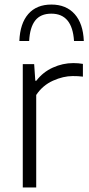

<svg xmlns="http://www.w3.org/2000/svg" viewBox="-20 -823 390 843"><path d="M80 0V-541.5H130L135 -468.5H139.5Q168.5 -506.5 212 -526.2Q255.5 -546 301.5 -546Q324.5 -546 344 -542.5V-486.5Q333 -488 322.2 -488.5Q311.5 -489 299 -489Q258 -489 212.8 -468.8Q167.5 -448.5 139 -406V0ZM65 -643Q68 -720 104.2 -761.5Q140.5 -803 205.5 -803Q270.5 -803 307.8 -761.2Q345 -719.5 348 -643H305Q297.5 -763 205.5 -763Q158 -763 134.5 -732.8Q111 -702.5 108 -643Z"/></svg>

Font: Encode Sans Lt
Style: Regular
Weight: 300
Designer: Multiple Designers
Foundry: Impallari Type
Version: Version 3.002; ttfautohint (v1.8.3) -l 8 -r 50 -G 200 -x 14 